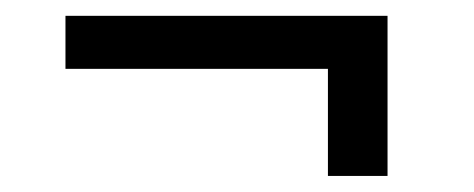

<svg xmlns="http://www.w3.org/2000/svg" viewBox="-20 -405 590 239"><path d="M462.4 -385.3V-186H388.2V-319.3H61.5V-385.3Z"/></svg>

Font: Vazirmatn UI FD Light
Style: Regular
Weight: 300
Designer: Saber Rastikerdar
Foundry: Saber Rastikerdar
Version: Version 33.003